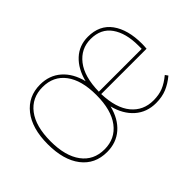

<svg xmlns="http://www.w3.org/2000/svg" viewBox="-84 -803 1087 1087"><g transform="rotate(-45 459.0 -259.5)"><path d="M851 -246H488Q492 -130 541.5 -70.5Q591 -11 672 -11Q716 -11 749.5 -24.5Q783 -38 819 -68L831 -51Q795 -21 757.5 -5.5Q720 10 672 10Q598 10 547 -35Q496 -80 476 -159Q456 -79 405 -34.5Q354 10 280 10Q183 10 128 -61.5Q73 -133 73 -259Q73 -386 129.5 -457.5Q186 -529 281 -529Q355 -529 406 -484.5Q457 -440 477 -360Q497 -439 545.5 -484Q594 -529 664 -529Q757 -529 805 -463Q853 -397 853 -284Q853 -268 851 -246ZM465 -262Q465 -380 416.5 -444.5Q368 -509 281 -509Q195 -509 145.5 -444Q96 -379 96 -259Q96 -142 144.5 -76.5Q193 -11 280 -11Q366 -11 415.5 -76.5Q465 -142 465 -262ZM831 -292Q831 -391 789.5 -450Q748 -509 666 -509Q588 -509 539 -446.5Q490 -384 488 -265H831Z"/></g></svg>

Font: Fira Sans Thin
Style: Regular
Weight: 100
Designer: bBox Type GmbH & Carrois Corporate GbR & Edenspiekermann AG
Foundry: bBox Type GmbH & Carrois Corporate GbR & Edenspiekermann AG
Version: Version 4.301